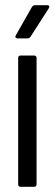

<svg xmlns="http://www.w3.org/2000/svg" viewBox="-20 -720 211 740"><path d="M50 -10V-496Q50 -506 60 -506H111Q121 -506 121 -496V-10Q121 0 111 0H60Q50 0 50 -10ZM41 -584 103 -693Q108 -700 115 -700H162Q168 -700 169.5 -696.5Q171 -693 168 -688L98 -579Q93 -572 86 -572H48Q42 -572 40 -575.5Q38 -579 41 -584Z"/></svg>

Font: Barlow Condensed
Style: Regular
Weight: 400
Width: 3
Designer: Jeremy Tribby
Foundry: Tribby Type
Version: Version 1.500